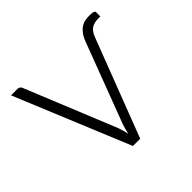

<svg xmlns="http://www.w3.org/2000/svg" viewBox="-129 -642 783 783"><g transform="rotate(-45 262.5 -251.0)"><path d="M19 -497.5H56.5Q63.5 -497.5 68 -493.8Q72.5 -490 74 -485.5L234 -93Q238 -81.5 241 -70.5Q244 -59.5 246.5 -48.5Q250.5 -69 258.5 -93L386 -430Q394 -453 404 -467.2Q414 -481.5 425.5 -489.2Q437 -497 449.5 -499.5Q462 -502 475.5 -502Q491.5 -502 497.8 -499.2Q504 -496.5 504 -494V-467.5H490.5Q466.5 -467.5 452 -457Q437.5 -446.5 428.5 -422.5L266.5 0H224.5Z"/></g></svg>

Font: Lato Light
Style: Regular
Weight: 300
Designer: Lukasz Dziedzic
Foundry: tyPoland Lukasz Dziedzic
Version: Version 2.007; 2014-02-27